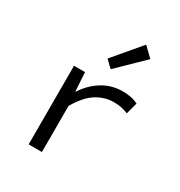

<svg xmlns="http://www.w3.org/2000/svg" viewBox="-181 -902 963 1028"><g transform="rotate(30 300.0 -388.5)"><path d="M146 0V-486H214L221 -371H224Q262 -430 318 -464Q374 -498 441 -498Q468 -498 491.5 -493.5Q515 -489 537 -478L518 -407Q493 -416 475 -420Q457 -424 428 -424Q373 -424 322.5 -392.5Q272 -361 228 -285V0ZM325 -568 282 -609 424 -777 482 -721Z"/></g></svg>

Font: SauceCodePro NFM
Style: Regular
Weight: 400
Monospace: yes
Designer: Paul D. Hunt, Teo Tuominen
Foundry: Adobe
Version: Version 2.042;hotconv 1.1.0;makeotfexe 2.6.0;Nerd Fonts 3.3.